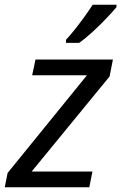

<svg xmlns="http://www.w3.org/2000/svg" viewBox="-35 -786 509 806"><path d="M-15 0 -3 -60 330 -470H100L114 -536H439L425 -465L98 -66H353L340 0ZM242 -606V-619Q260 -638 280.5 -664Q301 -690 320.5 -717Q340 -744 354 -766H454V-756Q440 -739 412.5 -710Q385 -681 354 -652.5Q323 -624 297 -606Z"/></svg>

Font: Noto Sans IKEA
Style: Italic
Weight: 400
Italic angle: -12°
Designer: Monotype Design Team
Foundry: Monotype Imaging Inc.
Version: Version 2.001